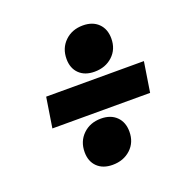

<svg xmlns="http://www.w3.org/2000/svg" viewBox="-113 -770 835 840"><g transform="rotate(-20 304.5 -350.0)"><path d="M101 -421H556L534 -281H79ZM176 -135Q176 -185 209 -217Q242 -249 293 -249Q338 -249 364.5 -223Q391 -197 391 -153Q391 -103 357.5 -72Q324 -41 273 -41Q228 -41 202 -66.5Q176 -92 176 -135ZM241 -545Q241 -595 274 -627Q307 -659 358 -659Q403 -659 429.5 -633Q456 -607 456 -563Q456 -513 422.5 -482Q389 -451 338 -451Q293 -451 267 -476.5Q241 -502 241 -545Z"/></g></svg>

Font: Bitter Pro Black
Style: Italic
Weight: 900
Italic angle: -9°
Designer: Sol Matas, and Bitter project Authors
Foundry: Sol Matas
Version: Version 1.010